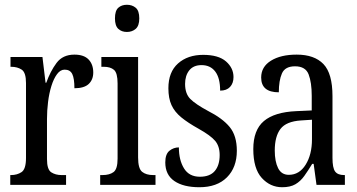

<svg xmlns="http://www.w3.org/2000/svg" viewBox="-20 -775 1498 805"><path d="M23 0V-41H26Q52 -41 70.5 -53.5Q89 -66 89 -113V-427Q89 -471 71 -483Q53 -495 27 -495H24V-536H158L171 -428H174Q191 -476 217 -511Q243 -546 292 -546Q332 -546 351.5 -525.5Q371 -505 371 -471Q371 -441 352 -423Q333 -405 292 -405Q292 -446 283 -464.5Q274 -483 251 -483Q233 -483 219 -464Q205 -445 195.5 -414.5Q186 -384 181.5 -347.5Q177 -311 177 -276V-108Q177 -64 195 -52.5Q213 -41 238 -41H257V0Z M512 -641Q490 -641 476 -654Q462 -667 462 -698Q462 -730 476 -742.5Q490 -755 512 -755Q534 -755 549 -742.5Q564 -730 564 -698Q564 -667 549 -654Q534 -641 512 -641ZM400 0V-41H410Q439 -41 456 -53.5Q473 -66 473 -110V-425Q473 -469 458 -482Q443 -495 415 -495H405V-536H559V-115Q559 -68 576 -54.5Q593 -41 622 -41H632V0Z M816 10Q749 10 711 -16Q673 -42 673 -94Q673 -129 690.5 -143Q708 -157 730 -157Q730 -104 751.5 -69Q773 -34 818 -34Q860 -34 880.5 -58Q901 -82 901 -125Q901 -162 882 -184.5Q863 -207 813 -235Q768 -260 740 -283Q712 -306 699 -334.5Q686 -363 686 -405Q686 -473 726.5 -509Q767 -545 832 -545Q896 -545 927.5 -517.5Q959 -490 959 -452Q959 -426 944.5 -410.5Q930 -395 903 -395Q903 -448 882.5 -475Q862 -502 825 -502Q791 -502 773.5 -480Q756 -458 756 -423Q756 -382 778 -360Q800 -338 852 -310Q913 -279 943 -242.5Q973 -206 973 -143Q973 -73 931.5 -31.5Q890 10 816 10Z M1163 10Q1113 10 1077.5 -29Q1042 -68 1042 -150Q1042 -230 1086.5 -267.5Q1131 -305 1222 -309L1287 -312V-373Q1287 -429 1274 -463Q1261 -497 1217 -497Q1175 -497 1162 -467Q1149 -437 1149 -388Q1075 -388 1075 -450Q1075 -495 1116 -520.5Q1157 -546 1224 -546Q1298 -546 1336 -506.5Q1374 -467 1374 -372V-113Q1374 -71 1385 -56Q1396 -41 1423 -41H1426V0H1307L1295 -88H1289Q1272 -60 1256 -37.5Q1240 -15 1218.5 -2.5Q1197 10 1163 10ZM1191 -42Q1235 -42 1261.5 -84.5Q1288 -127 1288 -191V-273L1242 -270Q1180 -266 1156 -234.5Q1132 -203 1132 -144Q1132 -98 1146 -70Q1160 -42 1191 -42Z"/></svg>

Font: Noto Serif Khmer ExtraCondensed
Style: Regular
Weight: 400
Width: 2
Designer: Danh Hong and the Monotype Design Team
Foundry: Monotype Imaging Inc.
Version: Version 2.004; ttfautohint (v1.8.4.7-5d5b)